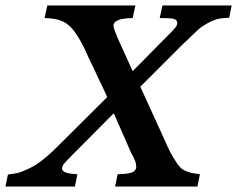

<svg xmlns="http://www.w3.org/2000/svg" viewBox="-20 -682 867 702"><path d="M493 -365 582 -170Q599 -130 614.5 -104.5Q630 -79 641 -68Q661 -50 711 -45L702 0H401L410 -45Q449 -46 461 -51Q474 -55 478 -68Q478 -70 478 -72Q478 -76 477 -83Q477 -85 473.5 -95Q470 -105 460 -122L396 -268L243 -114Q231 -102 224 -94.5Q217 -87 213.5 -82.5Q210 -78 209 -75Q208 -72 207 -68Q207 -67 207 -65Q207 -58 217.5 -52.5Q228 -47 263 -45L254 0H0L9 -44Q26 -46 39 -48.5Q52 -51 61 -55Q76 -61 90.5 -68Q105 -75 120 -85.5Q135 -96 152 -110.5Q169 -125 189 -145L372 -327Q357 -361 341 -393L321 -436Q305 -468 290 -502Q274 -535 258 -558.5Q242 -582 227 -593Q200 -615 143 -616L153 -662H475L465 -616Q427 -615 412.5 -608.5Q398 -602 396 -594Q395 -592 395 -589Q395 -578 407 -552H406L465 -422Q481 -438 497 -454L560 -518Q576 -534 592 -550Q604 -562 610.5 -569Q617 -576 621 -581Q625 -586 626 -589Q627 -592 628 -595Q628 -596 628 -597Q628 -600 627 -604Q624 -611 613 -613.5Q602 -616 564 -616L574 -662H827L818 -617Q781 -616 765 -609Q751 -604 739.5 -597.5Q728 -591 716 -583Q705 -575 687 -557Q669 -539 646 -518Z"/></svg>

Font: New Athena Unicode
Style: Bold Italic
Weight: 700
Designer: J. Rusten 1997; rev. by R. Hancock 2001, 2002, rev. by D. Mastronarde 2002-2021
Foundry: Society for Classical Studies (formerly American Philological Association)
Version: Version 5.008